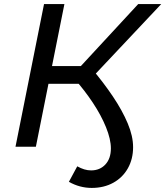

<svg xmlns="http://www.w3.org/2000/svg" viewBox="-20 -720 811 942"><path d="M430 202Q371 202 318 172L359 96Q377 106 393.5 111Q410 116 427 116Q470 116 497 87Q524 58 524 8Q524 -37 500 -96Q476 -155 435.5 -216Q395 -277 347 -331L428 -386Q488 -315 534 -246.5Q580 -178 606.5 -115Q633 -52 633 2Q633 60 607.5 105.5Q582 151 536 176.5Q490 202 430 202ZM56 0 196 -700H296L156 0ZM188 -309 204 -396H431L415 -309ZM433 -341 338 -354 658 -700H771Z"/></svg>

Font: MOST Montserrat Medium
Style: Italic
Weight: 500
Italic angle: -11.3°
Designer: Julieta Ulanovsky
Foundry: Julieta Ulanovsky
Version: Version 8.000;March 11, 2024;FontCreator 15.0.0.2926 64-bit